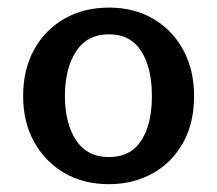

<svg xmlns="http://www.w3.org/2000/svg" viewBox="-20 -466 564 498"><path d="M374 -216.8Q374 -143.6 346.2 -101.1Q318.4 -58.6 262.7 -58.6Q206.1 -58.6 177.2 -102.5Q148.4 -146.5 148.4 -216.8Q148.4 -288.1 177.2 -332.5Q206.1 -377 262.7 -377Q318.4 -377 346.2 -333.5Q374 -290 374 -216.8ZM483.4 -216.8Q483.4 -284.2 455.6 -335.9Q427.7 -387.7 377.9 -417Q328.1 -446.3 262.7 -446.3Q198.2 -446.3 147.9 -418Q97.7 -389.6 68.8 -337.9Q40 -286.1 40 -216.8Q40 -149.4 68.4 -98.1Q96.7 -46.9 146.5 -17.6Q196.3 11.7 262.7 11.7Q325.2 11.7 375.5 -16.1Q425.8 -43.9 454.6 -95.2Q483.4 -146.5 483.4 -216.8Z"/></svg>

Font: Namkio Khamti
Style: Bold
Weight: 700
Designer: Debbi Hosken
Foundry: SIL International
Version: Version 3.917